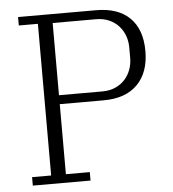

<svg xmlns="http://www.w3.org/2000/svg" viewBox="-51 -745 712 792"><g transform="rotate(-5 305.0 -349.0)"><path d="M53 -35H132V-663H53V-698H376Q467 -698 515.5 -650Q564 -602 564 -513Q564 -424 515 -374.5Q466 -325 375 -325H193V-35H292V0H53ZM193 -362H372Q403 -362 426.5 -372.5Q450 -383 466 -400.5Q482 -418 490.5 -441Q499 -464 499 -490V-533Q499 -559 490.5 -582Q482 -605 466 -622.5Q450 -640 426.5 -650.5Q403 -661 372 -661H193Z"/></g></svg>

Font: IBM Plex Serif Light
Style: Regular
Weight: 300
Designer: Mike Abbink, Paul van der Laan, Pieter van Rosmalen
Foundry: Bold Monday
Version: Version 3.001